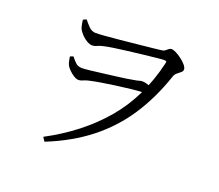

<svg xmlns="http://www.w3.org/2000/svg" viewBox="-122 -873 1245 1091"><g transform="rotate(20 500.0 -328.0)"><path d="M226 19Q426 -87 555 -239Q684 -391 735 -608Q739 -621 735 -623.5Q731 -626 722 -626Q711 -626 678 -622.5Q645 -619 600.5 -614Q556 -609 511 -603.5Q466 -598 429.5 -592.5Q393 -587 376 -583Q351 -578 337 -571Q323 -564 308 -564Q294 -564 276 -574.5Q258 -585 243.5 -600.5Q229 -616 222 -629Q218 -638 215 -651.5Q212 -665 210 -684L230 -692Q243 -675 261.5 -656Q280 -637 304 -637Q321 -637 360.5 -640Q400 -643 449.5 -648Q499 -653 548.5 -658Q598 -663 636 -667Q674 -671 689 -673Q702 -674 710 -680.5Q718 -687 725.5 -693Q733 -699 741 -699Q752 -699 769 -690.5Q786 -682 804 -668.5Q822 -655 834.5 -640Q847 -625 847 -613Q847 -603 837 -595Q827 -587 815.5 -577.5Q804 -568 799 -552Q751 -410 677 -297.5Q603 -185 496 -100.5Q389 -16 242 43ZM302 -353Q290 -353 274 -363Q258 -373 244.5 -386.5Q231 -400 225 -411Q220 -421 217 -434Q214 -447 212 -462L231 -469Q250 -445 263 -434Q276 -423 299 -423Q315 -423 346 -426.5Q377 -430 415.5 -435Q454 -440 492 -444.5Q530 -449 559 -453.5Q588 -458 602 -461Q617 -463 628 -466.5Q639 -470 648 -470Q662 -470 677.5 -465Q693 -460 707 -455L690 -413Q652 -412 605.5 -407Q559 -402 513.5 -395.5Q468 -389 430.5 -383Q393 -377 372 -372Q351 -368 339.5 -363.5Q328 -359 320.5 -356Q313 -353 302 -353Z"/></g></svg>

Font: Noto Serif JP ExtraLight
Style: Regular
Weight: 400
Version: Version 2.003-H1;hotconv 1.1.1;makeotfexe 2.6.0